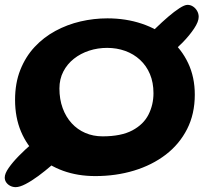

<svg xmlns="http://www.w3.org/2000/svg" viewBox="-32 -672 854 790"><path d="M32.5 98Q21 98 10.8 93Q0.5 88 -6 79Q-12.5 70 -12.5 58.5Q-12.5 42 3.8 18.8Q20 -4.5 45.5 -30.5Q71 -56.5 99.8 -81.2Q128.5 -106 154.8 -126.2Q181 -146.5 197.5 -157.5L262.5 -71.5Q250.5 -57.5 229 -36.2Q207.5 -15 180.5 8.2Q153.5 31.5 125.8 52Q98 72.5 73.5 85.2Q49 98 32.5 98ZM612 -411 539 -483.5Q548 -494 567.2 -514.2Q586.5 -534.5 610.8 -558Q635 -581.5 660 -603Q685 -624.5 706.2 -638.2Q727.5 -652 739.5 -652Q752 -652 762.2 -645.2Q772.5 -638.5 779 -627.2Q785.5 -616 785.5 -602.5Q785.5 -583 766.8 -554.8Q748 -526.5 719.8 -497.5Q691.5 -468.5 662.2 -445Q633 -421.5 612 -411ZM360 52.5Q288 52.5 227.8 30.8Q167.5 9 123.2 -31.8Q79 -72.5 54.5 -130.5Q30 -188.5 30 -261Q30 -330 51.5 -384.2Q73 -438.5 110.2 -478.5Q147.5 -518.5 196 -544.8Q244.5 -571 299.2 -583.8Q354 -596.5 410 -596.5Q486 -596.5 551.5 -574.5Q617 -552.5 666 -511.2Q715 -470 742.2 -412.2Q769.5 -354.5 769.5 -282.5Q769.5 -203 737.8 -140.8Q706 -78.5 649.8 -35.5Q593.5 7.5 519.2 30Q445 52.5 360 52.5ZM390 -111Q466.5 -111 512.5 -135.5Q558.5 -160 579 -200.5Q599.5 -241 599.5 -288.5Q599.5 -332.5 585 -367Q570.5 -401.5 544.2 -425.8Q518 -450 483.2 -462.5Q448.5 -475 409 -475Q370 -475 334.8 -463.5Q299.5 -452 272 -430.2Q244.5 -408.5 228.5 -377.5Q212.5 -346.5 212.5 -308Q212.5 -263.5 225.8 -227.2Q239 -191 262.8 -165Q286.5 -139 319 -125Q351.5 -111 390 -111Z"/></svg>

Font: Gluten Thin Medium
Style: Regular
Weight: 500
Version: Version 1.300